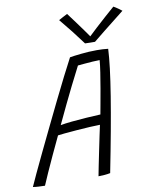

<svg xmlns="http://www.w3.org/2000/svg" viewBox="-124 -958 834 1037"><g transform="rotate(-10 293.0 -439.5)"><path d="M37.5 7.5Q22 7.5 2 6.2Q-18 5 -28 3Q-18 -20 3.5 -66Q25 -112 54 -172.5Q83 -233 115.5 -300Q148 -367 180.2 -433Q212.5 -499 241.2 -555.8Q270 -612.5 291 -652Q309 -655.5 352.8 -660.2Q396.5 -665 440.5 -665Q455.5 -665 472 -664.2Q488.5 -663.5 502 -661.5Q498 -574 471 -407Q444 -240 396 1.5Q382.5 4.5 364.5 6Q346.5 7.5 331 7.5Q334 -10.5 341.8 -47.8Q349.5 -85 358.2 -128.2Q367 -171.5 375 -209.2Q383 -247 387 -265Q367 -265 331.5 -263Q296 -261 257.8 -258Q219.5 -255 190.5 -252.2Q161.5 -249.5 154 -248Q130.5 -199 107.8 -149.8Q85 -100.5 66.5 -59.2Q48 -18 37.5 7.5ZM178 -300Q202 -304.5 241 -308.5Q280 -312.5 322.2 -315.2Q364.5 -318 399 -319.5Q402.5 -338 409.2 -375.2Q416 -412.5 423.8 -457Q431.5 -501.5 437.8 -542.5Q444 -583.5 446 -609.5Q432.5 -609.5 407.5 -608Q382.5 -606.5 359 -604.2Q335.5 -602 325.5 -601Q313 -578 273 -497.5Q233 -417 178 -300ZM569 -881Q580 -875 594 -865.2Q608 -855.5 613.5 -850.5Q541.5 -793.5 499.2 -760Q457 -726.5 438.5 -711Q427.5 -711 411 -711.2Q394.5 -711.5 384 -712Q331.5 -784 268 -860Q277.5 -865 291.5 -872.8Q305.5 -880.5 316 -885.5Q333 -863 354.5 -833.8Q376 -804.5 394 -779.5Q412 -754.5 418.5 -744.5Q434.5 -760 461.5 -785Q488.5 -810 517.8 -836Q547 -862 569 -881Z"/></g></svg>

Font: Grandstander ExtraLight
Style: Italic
Weight: 200
Italic angle: -15°
Designer: Tyler Finck
Foundry: Etcetera Type Co
Version: Version 1.200; ttfautohint (v1.8.3)